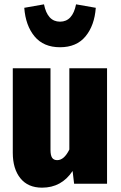

<svg xmlns="http://www.w3.org/2000/svg" viewBox="-20 -848 557 886"><path d="M474 0H322L315 -59Q264 18 174 18Q109 18 74 -25.5Q39 -69 39 -143V-533H213V-157Q213 -131 220.5 -120Q228 -109 244 -109Q276 -109 300 -158V-533H474ZM92 -812 183 -828Q199 -748 257 -748Q315 -748 331 -828L422 -812Q416 -730 374.5 -680Q333 -630 257 -630Q181 -630 139.5 -680Q98 -730 92 -812Z"/></svg>

Font: Fira Sans Condensed ExtraBold
Style: Regular
Weight: 800
Width: 3
Designer: Carrois Corporate & Edenspiekermann AG
Foundry: Carrois Corporate GbR & Edenspiekermann AG
Version: Version 4.203